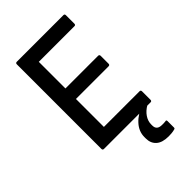

<svg xmlns="http://www.w3.org/2000/svg" viewBox="-254 -739 1020 1020"><g transform="rotate(-45 255.5 -229.5)"><path d="M87 0Q77 0 77 -10V-645Q77 -655 87 -655H437Q446 -655 446 -645V-582Q446 -572 437 -572H169V-372H414Q424 -372 424 -362V-303Q424 -293 414 -293H169V-83H437Q446 -83 446 -73V-10Q446 0 437 0ZM377 196Q330 196 306.5 175Q283 154 283 118V107Q283 65 314 31Q345 -3 398 -22L415 -12V-2Q387 14 371.5 37Q356 60 356 85V94Q356 128 395 128Q402 128 408 128Q414 128 421 127Q430 124 430 134V182Q430 186 428.5 188Q427 190 422 191Q411 194 399.5 195Q388 196 377 196Z"/></g></svg>

Font: Sofia Sans Semi Condensed Medium
Style: Regular
Weight: 500
Designer: Botio Nikoltchev, Ani Petrova
Foundry: lettersoup
Version: Version 4.100